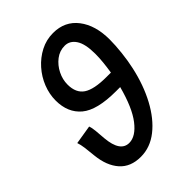

<svg xmlns="http://www.w3.org/2000/svg" viewBox="-211 -821 936 936"><g transform="rotate(-45 256.5 -353.0)"><path d="M358 -382H389Q394 -414 397 -443.5Q400 -473 400 -500Q400 -569 378.5 -601.5Q357 -634 322 -634Q287 -634 259 -612.5Q231 -591 214.5 -558Q198 -525 198 -490Q198 -432 235.5 -407Q273 -382 358 -382ZM202 12Q132 12 93 -32Q54 -76 46 -153Q43 -187 39.5 -212.5Q36 -238 30 -255L128 -271Q133 -258 135.5 -233Q138 -208 140 -178Q149 -76 210 -76Q255 -76 298 -131.5Q341 -187 371 -300H342Q212 -300 157 -346Q102 -392 102 -476Q102 -520 119 -563Q136 -606 167 -641Q198 -676 238.5 -697Q279 -718 326 -718Q407 -718 453 -658Q499 -598 499 -500Q499 -460 493.5 -411Q488 -362 479 -322Q458 -226 417.5 -150.5Q377 -75 322 -31.5Q267 12 202 12Z"/></g></svg>

Font: Source Sans 3 Semibold
Style: Italic
Weight: 600
Italic angle: -11°
Designer: Paul D. Hunt
Foundry: Adobe
Version: Version 3.052;hotconv 1.1.0;makeotfexe 2.6.0